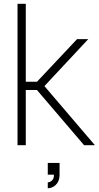

<svg xmlns="http://www.w3.org/2000/svg" viewBox="-20 -770 523 1018"><path d="M116.7 -292.7H176L426 0H483.3L215.6 -313.5L447.9 -562.5H388.5L176 -336.5H116.7V-750H72.9V0H116.7ZM295.8 156.2V93.8H233.3V156.2H265.6C268.8 186.5 243.8 196.9 233.3 196.9V228.1C258.3 228.1 295.8 209.4 295.8 156.2Z"/></svg>

Font: Manrope Thin
Style: Regular
Weight: 100
Width: 4
Designer: Michael Sharanda
Foundry: Michael Sharanda
Version: Version 2.000;PS 002.000;hotconv 1.0.88;makeotf.lib2.5.64775